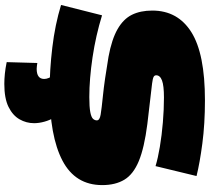

<svg xmlns="http://www.w3.org/2000/svg" viewBox="-60 -690 970 890"><g transform="rotate(90 425.0 -245.0)"><path d="M796 -671 750 -481Q714 -492 660.5 -501Q607 -510 547 -515Q487 -520 432 -520Q377 -520 353 -511Q329 -502 329 -484Q329 -476 336.5 -472Q344 -468 367 -465Q390 -462 435.5 -457Q481 -452 555 -443Q665 -429 726.5 -403.5Q788 -378 813 -336.5Q838 -295 838 -234Q838 -109 724.5 -49.5Q611 10 399 10Q305 10 200 -2.5Q95 -15 3 -43L51 -233Q145 -204 245.5 -189Q346 -174 430 -174Q476 -174 499.5 -178.5Q523 -183 530.5 -191Q538 -199 538 -209Q538 -222 511.5 -226.5Q485 -231 420.5 -237.5Q356 -244 243 -263Q162 -278 115 -305Q68 -332 48.5 -371.5Q29 -411 29 -466Q29 -584 129 -647Q229 -710 445 -710Q554 -710 645 -698Q736 -686 796 -671ZM272 67Q278 68 286 69Q294 70 299 70Q346 70 346 35Q346 25 341 13Q336 1 326 -9H526Q537 9 544 34Q551 59 551 82Q551 118 533 149.5Q515 181 475.5 200.5Q436 220 369 220Q347 220 322 217.5Q297 215 268 209Z"/></g></svg>

Font: Georama Expanded Black
Style: Regular
Weight: 900
Width: 7
Designer: Jean-Baptiste Levee
Foundry: Production Type
Version: Version 1.000